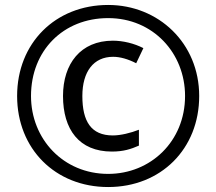

<svg xmlns="http://www.w3.org/2000/svg" viewBox="-20 -744 872 774"><path d="M416 10C629 10 783 -144 783 -357C783 -570 619 -724 416 -724C203 -724 49 -570 49 -357C49 -144 203 10 416 10ZM416 -43C235 -43 105 -184 105 -357C105 -540 235 -671 416 -671C597 -671 726 -530 726 -357C726 -174 587 -43 416 -43ZM431 -133C478 -133 508 -143 540 -157V-221C507 -208 466 -198 435 -198C347 -198 312 -255 312 -357C312 -455 357 -515 436 -515C464 -515 496 -506 529 -489L558 -550C521 -569 476 -580 435 -580C305 -580 234 -487 234 -357C234 -222 299 -133 431 -133Z"/></svg>

Font: Noto Sans Sunuwar
Style: Regular
Weight: 400
Designer: Anshuman Pandey
Foundry: Jamra Patel LLC
Version: Version 1.000